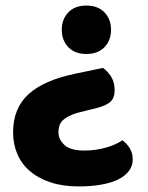

<svg xmlns="http://www.w3.org/2000/svg" viewBox="-20 -504 531 690"><path d="M350 -260Q366 -249 379 -229Q392 -209 392 -180Q392 -152 377 -138.5Q362 -125 332 -117L256 -98Q222 -87 206 -72Q190 -57 190 -28Q190 -3 211.5 17Q233 37 283 37Q324 37 360.5 26.5Q397 16 420 0Q436 12 446.5 29Q457 46 457 69Q457 93 442.5 111.5Q428 130 402.5 142Q377 154 341 160Q305 166 263 166Q206 166 162 151.5Q118 137 88 111.5Q58 86 42.5 50Q27 14 27 -28Q27 -115 82.5 -165.5Q138 -216 250 -239ZM379 -397Q379 -359 355.5 -334.5Q332 -310 290 -310Q249 -310 225.5 -334.5Q202 -359 202 -397Q202 -435 225.5 -459.5Q249 -484 290 -484Q332 -484 355.5 -459.5Q379 -435 379 -397Z"/></svg>

Font: Baloo Bhaina 2
Style: Bold
Weight: 700
Designer: Yesha Goshar, Manish Minz, Shuchita Grover and Ek Type
Foundry: Ek Type
Version: Version 1.640;hotconv 1.0.111;makeotfexe 2.5.65597; ttfautoh